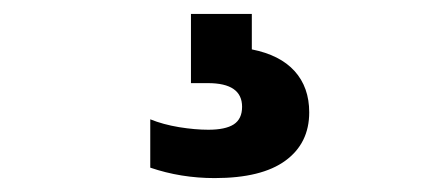

<svg xmlns="http://www.w3.org/2000/svg" viewBox="-20 -30 624 276"><path d="M424.5 131.5Q424.5 176 390.2 201Q356 226 288.5 226Q240 226 196 211V141.5Q214.5 149 237.5 152.8Q260.5 156.5 279.5 156.5Q304 156.5 316 148.8Q328 141 328 123.5Q328 89.5 279 89.5H254.5V-10H342V41Q382.5 49 403.5 72.2Q424.5 95.5 424.5 131.5Z"/></svg>

Font: Encode Sans ExtraBold
Style: Regular
Weight: 800
Designer: Multiple Designers
Foundry: Impallari Type
Version: Version 2.000